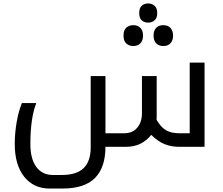

<svg xmlns="http://www.w3.org/2000/svg" viewBox="-20 -845 1282 1105"><path d="M1011.2 0Q966.3 0 928.5 -14.9Q890.6 -29.8 850.1 -68.8Q827.1 -38.1 790.5 -19Q753.9 0 704.1 0H586.9Q586.9 118.2 526.9 179.2Q466.8 240.2 337.9 240.2H266.1Q173.3 240.2 119.1 171.9Q64.9 103.5 64.9 -16.1Q64.9 -77.6 75.7 -140.9Q86.4 -204.1 106 -252H189Q154.8 -165.5 154.8 -16.1Q154.8 69.3 189 115.7Q223.1 162.1 285.2 162.1H334Q420.9 162.1 461.4 122.6Q502 83 502 2.9V-407.2H586.9V-78.1H694.8Q743.2 -78.1 770 -110.1Q796.9 -142.1 796.9 -193.8V-407.2H881.8V-167L880.9 -155.8Q905.8 -112.3 936 -95.2Q966.3 -78.1 1011.2 -78.1H1071.8V-484.9H1157.2V0ZM919.9 -580.1Q894 -580.1 878.9 -595.7Q863.8 -611.3 863.8 -640.1Q863.8 -668.9 878.7 -684.6Q893.6 -700.2 919.9 -700.2Q946.8 -700.2 961.4 -683.8Q976.1 -667.5 976.1 -640.1Q976.1 -612.8 961.4 -596.4Q946.8 -580.1 919.9 -580.1ZM747.1 -580.1Q723.6 -580.1 707.3 -594.2Q690.9 -608.4 690.9 -640.1Q690.9 -671.9 707.3 -686Q723.6 -700.2 747.1 -700.2Q773.9 -700.2 788.6 -683.8Q803.2 -667.5 803.2 -640.1Q803.2 -612.8 788.6 -596.4Q773.9 -580.1 747.1 -580.1ZM833 -714.8Q810.5 -714.8 795.9 -727.8Q781.2 -740.7 781.2 -770Q781.2 -798.8 795.9 -812Q810.5 -825.2 833 -825.2Q854 -825.2 869.4 -811.8Q884.8 -798.3 884.8 -770Q884.8 -740.7 869.4 -727.8Q854 -714.8 833 -714.8Z"/></svg>

Font: DroidArabicKufi
Style: Regular
Weight: 400
Designer: Pascal Zoghbi
Foundry: Ascender Corporation
Version: Version 1.00; ttfautohint (v1.4.1)